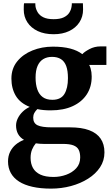

<svg xmlns="http://www.w3.org/2000/svg" viewBox="-20 -846 665 1136"><path d="M282 270Q219.5 270 172 259.2Q124.5 248.5 92.5 228Q60.5 207.5 44 177.5Q27.5 147.5 27.5 109Q27.5 77 40 51.8Q52.5 26.5 74 8.8Q95.5 -9 122 -18.5Q98 -32.5 86.5 -54Q75 -75.5 75 -103.5Q75 -125 85.5 -146.2Q96 -167.5 114 -185Q132 -202.5 156 -213.5Q99 -236 73.2 -279.5Q47.5 -323 47.5 -381Q47.5 -440.5 81.8 -482.8Q116 -525 172 -547.5Q228 -570 293 -570Q352 -570 395.2 -558.8Q438.5 -547.5 467 -525.5Q478.5 -539 508.8 -555.2Q539 -571.5 575.5 -571.5H609.5V-462H507.5Q512.5 -453 515.8 -442Q519 -431 520.8 -419Q522.5 -407 522.5 -394Q523 -333.5 493.8 -288.2Q464.5 -243 410.2 -218Q356 -193 280 -193Q258 -193 238.2 -194.8Q218.5 -196.5 201 -200.5Q189.5 -189.5 183 -177.2Q176.5 -165 176.5 -150Q176.5 -117.5 201.8 -105Q227 -92.5 287 -92.5H394Q462 -92.5 507.2 -75.8Q552.5 -59 575.2 -26Q598 7 598 55.5Q598 104.5 572 143.8Q546 183 501.2 211.2Q456.5 239.5 399.8 254.8Q343 270 282 270ZM297 201Q335.5 201 371.5 188Q407.5 175 431 149.5Q454.5 124 454.5 85.5Q454.5 58 445.5 40.2Q436.5 22.5 414.2 14Q392 5.5 352 5.5H238.5Q226 5.5 214.2 4.5Q202.5 3.5 192 2Q179 17 170 38.2Q161 59.5 161 88Q161 122.5 175 147.8Q189 173 218.8 187Q248.5 201 297 201ZM290 -255.5Q340 -255.5 361 -289.8Q382 -324 382 -383.5Q382 -427.5 371.8 -455.2Q361.5 -483 340.5 -496.2Q319.5 -509.5 288 -509.5Q257.5 -509.5 235.8 -496.2Q214 -483 202.2 -455.8Q190.5 -428.5 190.5 -387Q190.5 -346.5 200.8 -317Q211 -287.5 232.8 -271.5Q254.5 -255.5 290 -255.5ZM297.5 -643.5Q243 -643.5 203.2 -662.2Q163.5 -681 142 -714Q120.5 -747 120.5 -789Q120.5 -798 120.8 -809.2Q121 -820.5 122.5 -826.5H189Q189 -823 189.2 -818.2Q189.5 -813.5 190 -808Q193 -789.5 203.8 -772Q214.5 -754.5 237 -743.5Q259.5 -732.5 297.5 -732.5Q335 -732.5 357.5 -743.5Q380 -754.5 390.5 -771.8Q401 -789 403.5 -807.5Q404.5 -813 404.8 -818Q405 -823 405 -826.5H470.5Q470.5 -820.5 471 -809.2Q471.5 -798 471.5 -789.5Q471.5 -747.5 450 -714.2Q428.5 -681 389.2 -662.2Q350 -643.5 297.5 -643.5Z"/></svg>

Font: Merriweather Light 18pt
Style: Bold
Weight: 700
Version: Version 2.100